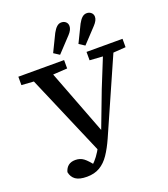

<svg xmlns="http://www.w3.org/2000/svg" viewBox="-167 -1008 1037 1183"><g transform="rotate(-20 352.0 -417.0)"><path d="M94 -11Q101 -37 118.5 -51Q136 -65 165 -65Q196 -65 218.5 -48Q241 -31 273 11L230 16L253 2Q272 -15 290 -39Q308 -63 326.5 -98Q345 -133 366 -183H378L468 -420L568 -667H639L398 -121Q373 -65 346 -25Q319 15 283.5 36Q248 57 199 57Q149 57 124.5 39.5Q100 22 94 -11ZM11 -612V-667H311V-612L180 -604H129ZM458 -612V-667H694V-612L594 -605H564ZM326 -58 65 -667H194L384 -170ZM262 -730 317 -843Q330 -867 343.5 -879Q357 -891 373 -891Q391 -891 402.5 -880.5Q414 -870 414 -853Q414 -841 408 -828.5Q402 -816 389 -802L299 -706ZM428 -730 483 -843Q496 -867 509.5 -879Q523 -891 540 -891Q557 -891 569 -880.5Q581 -870 581 -853Q581 -841 574.5 -828.5Q568 -816 555 -802L465 -706Z"/></g></svg>

Font: Source Serif 4 Medium
Style: Regular
Weight: 500
Designer: Frank Grießhammer
Foundry: Adobe Systems Incorporated
Version: Version 4.004;hotconv 1.0.116;makeotfexe 2.5.65601